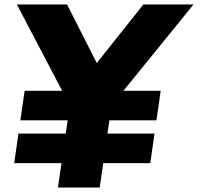

<svg xmlns="http://www.w3.org/2000/svg" viewBox="-20 -845 936 865"><path d="M44 -110H257L241.1 0H429.1L445 -110H657L676.1 -243H464.1L472.8 -303H684.8L704 -436H536L852 -825H626L416 -561L282 -825H56L260 -436H91L71.8 -303H284.8L276.1 -243H63.1Z"/></svg>

Font: Hussar Paneuropjskich
Style: UpCsObl
Weight: 400
Designer: Mew Too, Robert Jablonski
Foundry: Cannot Into Space Fonts
Version: Version 1